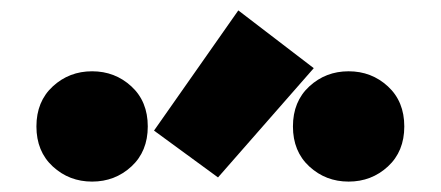

<svg xmlns="http://www.w3.org/2000/svg" viewBox="-20 -941 847 369"><path d="M276 -690 438 -921 583 -810 399 -600ZM232.5 -775Q264 -746 264 -698Q264 -650 232.5 -621Q201 -592 157 -592Q113 -592 81.5 -621Q50 -650 50 -698Q50 -746 81.5 -775Q113 -804 157 -804Q201 -804 232.5 -775ZM725.5 -775Q757 -746 757 -698Q757 -650 725.5 -621Q694 -592 650 -592Q606 -592 574.5 -621Q543 -650 543 -698Q543 -746 574.5 -775Q606 -804 650 -804Q694 -804 725.5 -775Z"/></svg>

Font: Repo
Style: ExtraBlack
Weight: 1000
Designer: Stefan Peev
Foundry: Context Ltd
Version: Version 001.000